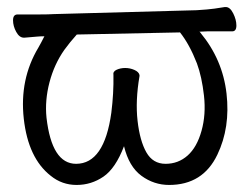

<svg xmlns="http://www.w3.org/2000/svg" viewBox="-20 -507 708 545"><path d="M106 -404Q94 -404 84 -403Q60 -401 49 -400H48Q35 -400 26 -416.5Q17 -433 17 -449.5Q17 -466 30 -466H92Q118 -466 133 -467L538 -478Q571 -480 588.5 -482.5Q606 -485 618 -487H621Q633 -487 642 -469Q651 -451 651 -434.5Q651 -418 639 -418H568Q560 -418 546 -417Q548 -416 549 -414Q612 -338 623 -241.5Q634 -145 597 -68Q556 18 460 18Q417 18 381.5 -8Q346 -34 332 -92Q308 -29 273.5 -5.5Q239 18 197.5 18Q156 18 124 -8Q60 -58 47.5 -170Q35 -282 89 -372Q97 -386 106 -404ZM198 -409Q179 -388 163 -366Q134 -325 120.5 -273.5Q107 -222 112 -173Q127 -42 196 -42Q276 -42 296 -187Q303 -243 302 -294Q300 -304 311 -309Q322 -314 335.5 -314Q349 -314 361.5 -308.5Q374 -303 376 -294V-291Q364 -221 370.5 -164Q377 -107 395.5 -74.5Q414 -42 450 -42Q486 -42 512.5 -65.5Q539 -89 552 -135.5Q565 -182 559 -235.5Q553 -289 539 -327Q518 -381 491 -415Z"/></svg>

Font: LXGW Bright GB
Style: Regular
Weight: 400
Designer: Christian Thalmann (Catharsis Fonts)
Foundry: LXGW / Christian Thalmann (Catharsis Fonts) / Fontworks Inc.
Version: Version 5.510